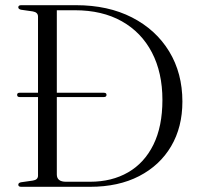

<svg xmlns="http://www.w3.org/2000/svg" viewBox="-20 -720 764 740"><path d="M50.5 -8Q50.5 -15.5 61 -17.5L106.5 -24Q126.5 -27 126.5 -43V-346H55.5Q46 -346 46 -354.5Q46 -362.5 55.5 -362.5H126.5V-656Q126.5 -672.5 106.5 -676L61 -682.5Q50.5 -685 50.5 -692Q50.5 -700 62 -700H273Q396.5 -700 488.8 -652.8Q581 -605.5 632 -521.8Q683 -438 683 -328.5Q683 -230 639.5 -156.2Q596 -82.5 516.2 -41.2Q436.5 0 327 0H62Q50.5 0 50.5 -8ZM327 -19.5Q411 -19.5 473.8 -55.8Q536.5 -92 571.2 -162.2Q606 -232.5 606 -335Q606 -440 565.5 -517.8Q525 -595.5 449.5 -638Q374 -680.5 268.5 -680.5H199V-362.5H380.5Q390.5 -362.5 390.5 -354.5Q390.5 -346 380.5 -346H199V-47.5Q199 -19.5 234.5 -19.5Z"/></svg>

Font: Fraunces 72pt S000 Light
Style: Regular
Weight: 300
Version: Version 1.000; ttfautohint (v1.8.3)